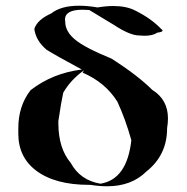

<svg xmlns="http://www.w3.org/2000/svg" viewBox="-20 -721 652 671"><path d="M354 -70Q327 -70 296 -75H291Q172 -75 106 -125Q44 -172 44 -254V-273Q44 -351 87 -406Q165 -466 266 -478Q175 -527 143 -547Q105 -579 100 -620Q110 -652 159 -674Q193 -701 256 -701Q286 -701 321 -695Q351 -700 376 -700Q422 -700 453 -684Q509 -656 543 -620Q548 -617 548 -614Q548 -609 530 -607Q514 -596 485 -596L467 -597Q434 -597 378 -634L292 -686L268 -687Q207 -687 207 -652L208 -645Q208 -611 242.5 -582.5Q277 -554 370 -516Q462 -457 512 -407Q567 -373 567 -307Q567 -291 564 -273Q564 -179 492 -122Q440 -70 354 -70ZM331 -79Q424 -94 439 -231Q418 -306 390 -366Q348 -433 269 -467L273 -475Q227 -442 201 -397Q194 -366 184 -298V-290Q184 -203 227 -152Q260 -91 331 -79Z"/></svg>

Font: Xiangcui Kesong Xiangcui Kesong
Style: Regular
Weight: 400
Version: Version 1.501;March 28, 2024;FontCreator 14.0.0.2814 64-bit